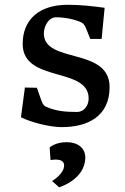

<svg xmlns="http://www.w3.org/2000/svg" viewBox="-20 -528 528 810"><path d="M68.4 -33.2C113.8 -10.7 191.4 8.3 240.7 8.3C352.1 8.3 442.4 -38.6 442.4 -160.6C442.4 -330.1 165 -258.3 165 -386.7C165 -417.5 185.1 -455.1 216.8 -455.1C252.9 -455.1 292.5 -446.8 319.8 -435.1C333.5 -429.2 338.9 -419.4 346.2 -400.4L360.8 -363.8H408.7L421.4 -495.1C368.2 -502.4 319.3 -507.8 265.6 -507.8C143.1 -507.8 75.7 -443.8 75.7 -342.8C75.7 -177.2 354 -248 354 -112.3C354 -83 335 -55.7 304.7 -55.7C254.9 -55.7 214.8 -59.1 172.4 -78.6C167.5 -81.5 161.1 -85 154.3 -104.5L135.7 -157.7L85 -158.7ZM261.7 71.8C213.9 71.8 190.9 92.8 189.9 93.8C189 94.7 193.4 147.5 193.4 147.5C193.4 147.5 250.5 134.8 250.5 169.9C250.5 206.1 199.7 235.8 199.7 235.8L229.5 262.2C229.5 262.2 339.8 229.5 339.8 136.2C339.8 97.7 309.1 71.8 261.7 71.8Z"/></svg>

Font: Donegal One
Style: Regular
Weight: 400
Designer: Gary Lonergan
Foundry: Sorkin Type Co.
Version: Version 1.004